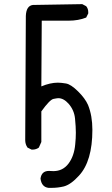

<svg xmlns="http://www.w3.org/2000/svg" viewBox="-20 -788 540 929"><path d="M229 121H215Q181 117 176 76Q181 39 217 39L238 40Q284 40 311.5 3.5Q339 -33 344 -90Q347 -119 347 -146Q347 -174 343 -214.5Q339 -255 312 -286Q288 -313 262 -313Q257 -313 239 -309.5Q221 -306 180 -249V-101L168 -74Q155 -64 136 -64H133L113 -74Q102 -90 102 -110L105 -711Q107 -760 139 -764L378 -768L397 -758Q407 -746 407 -729V-723L397 -703Q359 -688 313 -688H182L180 -370Q223 -388 260 -388Q276 -388 299.5 -384Q323 -380 357.5 -346Q392 -312 406 -280Q427 -228 427 -160Q427 -8 362 62Q323 105 289 114Q260 121 229 121Z"/></svg>

Font: Xiaolai SC
Style: Regular
Weight: 400
Designer: Nozomi Seto 瀬戸のぞみ
Version: Version 3.11;December 4, 2020;FontCreator 13.0.0.2613 64-bit